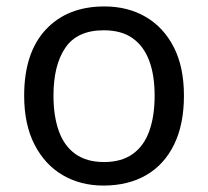

<svg xmlns="http://www.w3.org/2000/svg" viewBox="-20 -566 645 596"><path d="M551 -269Q551 -180 520.5 -117.5Q490 -55 434 -22.5Q378 10 301 10Q230 10 174.5 -22.5Q119 -55 87 -117.5Q55 -180 55 -269Q55 -402 122 -474Q189 -546 304 -546Q377 -546 432.5 -513.5Q488 -481 519.5 -419.5Q551 -358 551 -269ZM146 -269Q146 -206 162.5 -159.5Q179 -113 214 -88Q249 -63 303 -63Q357 -63 392 -88Q427 -113 443.5 -159.5Q460 -206 460 -269Q460 -333 443 -378Q426 -423 391.5 -447.5Q357 -472 302 -472Q220 -472 183 -418Q146 -364 146 -269Z"/></svg>

Font: hexuoriya05
Style: Book
Weight: 400
Designer: Jelle Bosma - Monotype Design Team
Foundry: Monotype Imaging Inc.
Version: Version 2.003